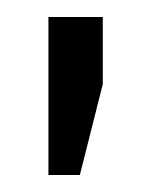

<svg xmlns="http://www.w3.org/2000/svg" viewBox="-20 -698 189 226"><path d="M37 -492H74L101 -599V-678H37Z"/></svg>

Font: Gemunu Libre ExtraLight Light
Style: Regular
Weight: 300
Version: Version 1.100